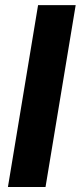

<svg xmlns="http://www.w3.org/2000/svg" viewBox="-20 -748 323 768"><path d="M282.7 -727.5 162.1 0H11.7L132.3 -727.5Z"/></svg>

Font: Inter Display
Style: Bold Italic
Weight: 700
Italic angle: -9.39999°
Designer: Rasmus Andersson
Foundry: rsms
Version: Version 4.000;git-a52131595